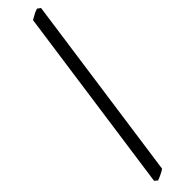

<svg xmlns="http://www.w3.org/2000/svg" viewBox="-331 -747 876 876"><g transform="rotate(-45 107.0 -308.5)"><path d="M86 139 214 -770 199 -781C178 -774 183 -776 149 -757L21 152L35 164C56 157 77 145 86 139Z"/></g></svg>

Font: Temporarium
Style: Italic
Weight: 400
Italic angle: -7°
Version: Version 1.1